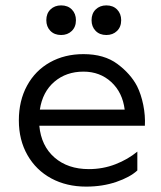

<svg xmlns="http://www.w3.org/2000/svg" viewBox="-20 -683 598 713"><path d="M290 -482Q367 -482 416 -445.5Q465 -409 489 -363Q504 -333 512 -293.5Q520 -254 518 -216H126Q133 -141 182.5 -98Q232 -55 310 -55Q362 -55 408.5 -73Q455 -91 490 -120V-50Q463 -25 412 -7.5Q361 10 300 10Q227 10 170.5 -20.5Q114 -51 82 -107Q50 -163 50 -236Q50 -309 80.5 -365Q111 -421 165.5 -451.5Q220 -482 290 -482ZM443 -276Q435 -340 393 -378.5Q351 -417 290 -417Q226 -417 182 -379.5Q138 -342 128 -276ZM152 -608Q152 -633 167.5 -648Q183 -663 207 -663Q232 -663 247 -647.5Q262 -632 262 -608Q262 -583 246.5 -568Q231 -553 207 -553Q182 -553 167 -568.5Q152 -584 152 -608ZM320 -608Q320 -633 335.5 -648Q351 -663 375 -663Q400 -663 415 -647.5Q430 -632 430 -608Q430 -583 414.5 -568Q399 -553 375 -553Q350 -553 335 -568.5Q320 -584 320 -608Z"/></svg>

Font: Madhuban Light
Style: Regular
Weight: 300
Designer: jaikishan Patel
Foundry: MagicType
Version: Version 1.000